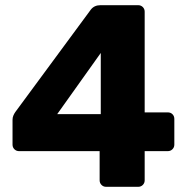

<svg xmlns="http://www.w3.org/2000/svg" viewBox="-20 -720 722 740"><path d="M389.1 0Q378.5 0 371.3 -7.2Q364 -14.5 364 -25.1V-137.5H53.4Q42.8 -137.5 35.5 -144.8Q28.3 -152 28.3 -162.6V-258Q28.3 -266.9 31.5 -274.6Q34.8 -282.4 39.3 -288.6L330.1 -683Q343.4 -700 367.1 -700H512.5Q523.1 -700 530.4 -692.8Q537.6 -685.5 537.6 -674.9V-286.9H626.1Q638 -286.9 644.9 -279.6Q651.9 -272.4 651.9 -261.7V-162.6Q651.9 -152 644.6 -144.8Q637.4 -137.5 626.7 -137.5H537.6V-25.1Q537.6 -14.5 530.4 -7.2Q523.1 0 512.5 0ZM200.4 -280H368.4V-515.9Z"/></svg>

Font: Rubik Light
Style: Regular
Weight: 300
Designer: Hubert and Fischer
Foundry: Hubert and Fischer
Version: Version 2.300;gftools[0.9.30]